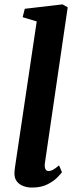

<svg xmlns="http://www.w3.org/2000/svg" viewBox="-20 -837 348 867"><path d="M182.8 -101.1Q180.3 -84.1 184.7 -74.4Q189 -64.6 199.5 -64.6Q207.8 -64.6 217.8 -69.5Q227.8 -74.4 246.8 -90.2L259.8 -59.4Q254.8 -52.1 238.5 -35.4Q222.3 -18.8 193.9 -4.4Q165.5 10 123.7 10Q104.9 10 86.7 3.6Q68.5 -2.7 56.8 -16.9Q45.1 -31.1 45.2 -54.4Q45.2 -59.7 45.9 -66.6Q46.6 -73.5 47.5 -80.2Q48.5 -86.8 49 -90.6L145.8 -740.3L82.3 -759.3L91.9 -797.3L262.4 -817.3L285.7 -803.9Z"/></svg>

Font: Merriweather Light
Style: Italic
Weight: 300
Italic angle: -7.8°
Designer: Eben Sorkin
Foundry: Eben Sorkin
Version: Version 2.101